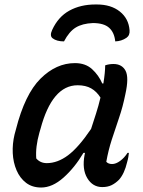

<svg xmlns="http://www.w3.org/2000/svg" viewBox="-20 -827 640 858"><path d="M395 -724Q348 -722 318.5 -704Q289 -686 266 -642Q233 -642 215 -656Q201 -667 213 -693Q240 -752 290 -779.5Q340 -807 406 -807H413Q476 -807 515.5 -775.5Q555 -744 559 -692Q561 -669 545 -658Q523 -643 495 -642Q491 -682 467.5 -703Q444 -724 395 -724ZM315 -545Q362 -545 391.5 -518Q421 -491 437 -454H442Q450 -504 450 -535Q467 -541 487 -541Q525 -541 541 -511Q557 -481 540 -405Q529 -350 512 -300.5Q495 -251 479.5 -203Q464 -155 455 -104Q464 -94 481 -94Q498 -94 517 -108Q536 -122 550 -144H556Q555 -135 553.5 -125.5Q552 -116 548 -102Q536 -51 512 -24Q496 -8 478.5 0.5Q461 9 437 9Q394 9 370 -31Q346 -71 358 -135Q359 -140 360 -144H353Q314 -78 264 -33.5Q214 11 164 11Q124 11 96.5 -10Q69 -31 54 -66Q39 -101 37 -142.5Q35 -184 45 -226L51 -248Q91 -406 161 -475.5Q231 -545 315 -545ZM142 -119Q160 -98 189 -98Q237 -98 284 -133Q331 -168 387 -251Q398 -285 409 -319Q420 -353 429 -391Q412 -418 387.5 -432Q363 -446 327 -446Q213 -446 161 -251L156 -234Q147 -202 143.5 -173.5Q140 -145 142 -119Z"/></svg>

Font: Recursive Sn Csl St Med
Style: Italic
Weight: 500
Italic angle: -15°
Version: Version 1.079;hotconv 1.0.112;makeotfexe 2.5.65598; ttfautoh